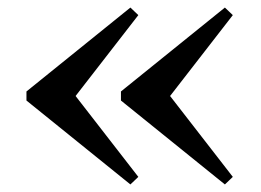

<svg xmlns="http://www.w3.org/2000/svg" viewBox="-20 -498 691 508"><path d="M596 -30 575 -10 300 -232V-256L575 -478L596 -458L430 -244ZM346 -30 325 -10 50 -232V-256L325 -478L346 -458L180 -244Z"/></svg>

Font: Inria Serif
Style: Bold
Weight: 700
Designer: Black Foundry Team
Foundry: Black Foundry
Version: Version 1.000; ttfautohint (v1.8.3)